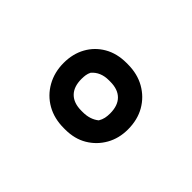

<svg xmlns="http://www.w3.org/2000/svg" viewBox="-65 -899 730 730"><g transform="rotate(-45 300.0 -534.0)"><path d="M302 -710Q351 -710 389 -689Q427 -668 449 -630Q471 -592 471 -541V-534Q471 -482 448.5 -442.5Q426 -403 387 -380.5Q348 -358 296 -358Q248 -358 210 -379.5Q172 -401 149.5 -438.5Q127 -476 127 -527V-534Q127 -586 149.5 -625.5Q172 -665 212 -687.5Q252 -710 302 -710ZM291 -449Q333 -449 355 -471Q377 -493 377 -534V-542Q377 -586 348 -611Q338 -616 328 -617.5Q318 -619 307 -619Q265 -619 243 -597Q221 -575 221 -534V-526Q221 -487 242 -461Q254 -454 265.5 -451.5Q277 -449 291 -449Z"/></g></svg>

Font: Recursive Casual
Style: Bold
Weight: 700
Version: Version 1.085